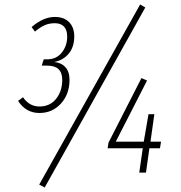

<svg xmlns="http://www.w3.org/2000/svg" viewBox="-20 -765 804 851"><path d="M601.1 -745.1 624 -731.9 178.2 65.9 153.8 53.2ZM288.1 -411.1Q288.1 -347.7 250 -305.9Q211.9 -264.2 154.8 -264.2Q94.7 -264.2 60.1 -317.9L82 -334Q109.9 -293 154.8 -293Q201.7 -293 228.8 -327.1Q255.9 -361.3 255.9 -411.1Q255.9 -474.1 189.9 -474.1H165L173.8 -502H189Q230 -502 253.9 -532Q277.8 -562 277.8 -603Q277.8 -632.3 263.7 -647.2Q249.5 -662.1 223.1 -662.1Q198.7 -662.1 179.2 -653.8Q159.7 -645.5 134.8 -625L120.1 -645Q171.9 -689.9 223.1 -689.9Q263.7 -689.9 286.4 -666.7Q309.1 -643.6 309.1 -604Q309.1 -556.6 284.7 -527.3Q260.3 -498 220.2 -490.2Q251.5 -487.3 269.8 -467.3Q288.1 -447.3 288.1 -411.1ZM693.8 -137.2 689 -107.9H642.1L627 0H597.2L612.8 -107.9H457L460.9 -132.8L606.9 -418.9L631.8 -408.2L493.2 -137.2H617.2L638.2 -258.8H664.1L647 -137.2Z"/></svg>

Font: Fira Sans Compressed UltraLight
Style: Italic
Weight: 200
Width: 3
Italic angle: -8°
Designer: Carrois Corporate & Edenspiekermann AG
Foundry: Carrois Corporate GbR & Edenspiekermann AG
Version: Version 4.203;PS 004.203;hotconv 1.0.88;makeotf.lib2.5.64775